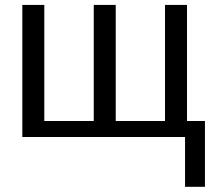

<svg xmlns="http://www.w3.org/2000/svg" viewBox="-20 -548 863 768"><path d="M69.3 0V-528.3H157.2V-64H355V-528.3H442.9V-64H640.1V-528.3H728V-64H799.8V199.2H720.2V0Z"/></svg>

Font: Arial
Style: Regular
Weight: 400
Designer: Steve Matteson
Foundry: Ascender Corporation
Version: Version 2.00.3